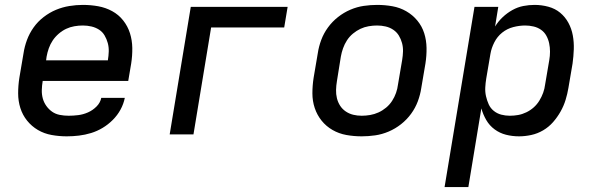

<svg xmlns="http://www.w3.org/2000/svg" viewBox="-20 -548 2440 783"><path d="M252 8Q221 8 190.5 2.5Q160 -3 134.5 -18Q109 -33 90.5 -56Q72 -79 63 -107.5Q54 -136 54 -167.5Q54 -199 59 -231L76 -331Q80 -358 90 -385Q100 -412 117 -436Q134 -460 158 -478.5Q182 -497 208.5 -508Q235 -519 263 -523.5Q291 -528 318 -528Q350 -528 380.5 -522.5Q411 -517 437.5 -502.5Q464 -488 482.5 -464.5Q501 -441 510 -412.5Q519 -384 519.5 -352.5Q520 -321 515 -289L503 -218H154V-217Q151 -199 150.5 -181Q150 -163 154.5 -146.5Q159 -130 169 -116Q179 -102 192.5 -92.5Q206 -83 223.5 -79.5Q241 -76 260 -76Q279 -76 299 -78.5Q319 -81 338.5 -89.5Q358 -98 373.5 -113.5Q389 -129 393 -149H489Q484 -124 471.5 -101Q459 -78 440 -59Q421 -40 398.5 -26.5Q376 -13 351.5 -5.5Q327 2 302 5Q277 8 252 8ZM168 -302H420V-303Q423 -321 423.5 -338.5Q424 -356 419.5 -372.5Q415 -389 406.5 -403.5Q398 -418 384 -427Q370 -436 353 -440Q336 -444 318 -444Q301 -444 283.5 -441Q266 -438 250 -430.5Q234 -423 219.5 -410.5Q205 -398 195 -383Q185 -368 179 -351Q173 -334 170 -317Z M672 0 758 -520H1153L1139 -436H841L769 0Z M1455 8Q1423 8 1392.5 2.5Q1362 -3 1336 -18Q1310 -33 1291.5 -56Q1273 -79 1263.5 -107.5Q1254 -136 1254 -167.5Q1254 -199 1259 -231L1276 -331Q1280 -358 1290 -385Q1300 -412 1317.5 -436Q1335 -460 1358.5 -478.5Q1382 -497 1409 -508.5Q1436 -520 1463.5 -524Q1491 -528 1518 -528Q1550 -528 1580.5 -522.5Q1611 -517 1637 -502Q1663 -487 1682 -464Q1701 -441 1710 -412.5Q1719 -384 1719.5 -352.5Q1720 -321 1715 -289L1698 -189Q1694 -162 1684 -135Q1674 -108 1656.5 -84Q1639 -60 1615.5 -41.5Q1592 -23 1565 -11.5Q1538 0 1510 4Q1482 8 1455 8ZM1455 -76Q1472 -76 1489.5 -79Q1507 -82 1523.5 -89.5Q1540 -97 1554.5 -109Q1569 -121 1579 -136.5Q1589 -152 1595 -169Q1601 -186 1603 -203L1620 -303Q1623 -321 1623.5 -338.5Q1624 -356 1619.5 -372.5Q1615 -389 1606.5 -403Q1598 -417 1584 -426.5Q1570 -436 1553 -440Q1536 -444 1518 -444Q1501 -444 1483.5 -441Q1466 -438 1450 -430.5Q1434 -423 1419.5 -411Q1405 -399 1395 -383.5Q1385 -368 1379 -351Q1373 -334 1370 -317L1354 -217Q1351 -199 1350.5 -181.5Q1350 -164 1354 -147.5Q1358 -131 1367 -117Q1376 -103 1390 -93.5Q1404 -84 1420.5 -80Q1437 -76 1455 -76Z M1793 215 1915 -520H2012L1999 -440Q2012 -461 2030 -478Q2048 -495 2069.5 -507Q2091 -519 2114 -523.5Q2137 -528 2160 -528Q2189 -528 2216.5 -520.5Q2244 -513 2264.5 -496Q2285 -479 2298 -455Q2311 -431 2316 -403.5Q2321 -376 2320 -347Q2319 -318 2315 -289L2298 -189Q2294 -165 2286.5 -140.5Q2279 -116 2266 -93Q2253 -70 2235.5 -50Q2218 -30 2195 -16.5Q2172 -3 2146.5 2.5Q2121 8 2097 8Q2069 8 2043.5 1.5Q2018 -5 1997 -20.5Q1976 -36 1963 -58.5Q1950 -81 1943 -106L1890 215ZM2059 -76Q2076 -76 2093 -79Q2110 -82 2126.5 -90Q2143 -98 2156.5 -110Q2170 -122 2179.5 -137.5Q2189 -153 2195 -169.5Q2201 -186 2203 -203L2220 -303Q2223 -320 2223 -337.5Q2223 -355 2219.5 -371.5Q2216 -388 2208 -402.5Q2200 -417 2186.5 -426.5Q2173 -436 2156 -440Q2139 -444 2122 -444Q2098 -444 2073 -437.5Q2048 -431 2028 -415Q2008 -399 1996 -375.5Q1984 -352 1980 -328L1963 -228Q1960 -210 1959 -191.5Q1958 -173 1962 -155.5Q1966 -138 1973 -122.5Q1980 -107 1993.5 -96Q2007 -85 2024 -80.5Q2041 -76 2059 -76Z"/></svg>

Font: Iosevka Aile Medium Oblique
Style: Regular
Weight: 500
Italic angle: -9°
Designer: Belleve Invis
Foundry: Belleve Invis
Version: Version 31.1.0; ttfautohint (v1.8.4)